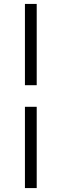

<svg xmlns="http://www.w3.org/2000/svg" viewBox="-20 -834 315 978"><path d="M107 -400V-814H167V-400ZM107 124V-290H167V124Z"/></svg>

Font: Mozilla Text ExtraLight
Style: Regular
Weight: 200
Designer: Studio DRAMA
Foundry: Studio DRAMA
Version: Version 1.000